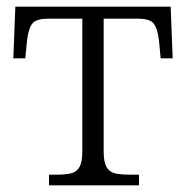

<svg xmlns="http://www.w3.org/2000/svg" viewBox="-20 -556 558 576"><path d="M127 -32H148Q179 -32 195 -36.5Q211 -41 219 -56Q227 -71 227 -102V-500H124Q91 -500 78.5 -487Q66 -474 61 -434L56 -381H20L26 -536H492L498 -381H462L457 -434Q452 -474 439.5 -487Q427 -500 394 -500H291V-102Q291 -71 299 -56Q307 -41 323 -36.5Q339 -32 371 -32H397V0H127Z"/></svg>

Font: Noto Serif Light
Style: Regular
Weight: 300
Designer: Monotype Design Team
Foundry: Monotype Imaging Inc.
Version: Version 1.001